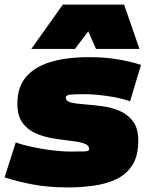

<svg xmlns="http://www.w3.org/2000/svg" viewBox="-38 -810 637 840"><path d="M-18 -34 31 -187Q61 -176 103 -167Q145 -158 189 -152.5Q233 -147 271 -147Q310 -147 331 -147.5Q352 -148 352 -157Q352 -175 329 -182.5Q306 -190 270.5 -194Q235 -198 194.5 -204.5Q154 -211 118.5 -226.5Q83 -242 60.5 -272.5Q38 -303 38 -357Q38 -429 76.5 -474Q115 -519 185.5 -539.5Q256 -560 351 -560Q420 -560 476.5 -550.5Q533 -541 579 -526L531 -367Q488 -382 431 -390Q374 -398 331 -398Q289 -398 269.5 -396Q250 -394 250 -383Q250 -367 273 -361.5Q296 -356 332 -353.5Q368 -351 408.5 -345.5Q449 -340 485 -325Q521 -310 544 -279Q567 -248 567 -195Q567 -128 541 -87.5Q515 -47 470.5 -26Q426 -5 371 2.5Q316 10 259 10Q175 10 108 -2.5Q41 -15 -18 -34ZM99 -596 237 -790H505L572 -596H382L348 -673L290 -596Z"/></svg>

Font: Georama Expanded Black
Style: Italic
Weight: 900
Width: 7
Italic angle: -9°
Designer: Jean-Baptiste Levee
Foundry: Production Type
Version: Version 1.000